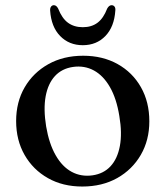

<svg xmlns="http://www.w3.org/2000/svg" viewBox="-20 -688 621 720"><path d="M292 -479Q365 -479 421 -447.8Q477 -416.5 508.5 -361Q540 -305.5 540 -233Q540 -162.5 508 -107.2Q476 -52 419.5 -20.2Q363 11.5 288.5 11.5Q215.5 11.5 159.8 -20Q104 -51.5 72.2 -107Q40.5 -162.5 40.5 -234Q40.5 -305.5 72.5 -360.5Q104.5 -415.5 161 -447.2Q217.5 -479 292 -479ZM327 -30.5Q368.5 -36.5 394.5 -64.5Q420.5 -92.5 429.5 -140.5Q438.5 -188.5 427.5 -253Q417 -318.5 392.2 -361.5Q367.5 -404.5 332 -423.8Q296.5 -443 254 -437Q212 -431 186 -402.8Q160 -374.5 151.2 -326.8Q142.5 -279 153 -214Q164 -149 188.8 -105.8Q213.5 -62.5 249 -43.5Q284.5 -24.5 327 -30.5ZM290.5 -586Q323.5 -586 345.8 -602.8Q368 -619.5 382 -656Q389 -668.5 398.5 -668.5Q405.5 -668.5 409.5 -663.2Q413.5 -658 412.5 -648.5Q408.5 -587.5 375.2 -553Q342 -518.5 290.5 -518.5Q239 -518.5 205.5 -553Q172 -587.5 168 -648.5Q167.5 -658 171.5 -663.2Q175.5 -668.5 182 -668.5Q191.5 -668.5 198 -656Q212.5 -619 235.2 -602.5Q258 -586 290.5 -586Z"/></svg>

Font: Fraunces 18pt
Style: Regular
Weight: 400
Version: Version 1.000;[b76b70a41]